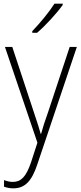

<svg xmlns="http://www.w3.org/2000/svg" viewBox="-20 -836 442 1047"><path d="M322 -809V-816H277C248 -770 198 -710 156 -666V-657H182C229 -697 290 -764 322 -809ZM7 -580 184 -58 149 50C122 129 94 156 50 156C33 156 18 152 2 146V182C19 188 34 191 53 191C117 191 154 150 184 59L399 -580H360L242 -224C225 -177 213 -139 204 -106H202C195 -133 184 -165 164 -226L47 -580Z"/></svg>

Font: Noto Sans Tamil UI SemiCondensed ExtraLight
Style: Regular
Weight: 200
Width: 4
Designer: Jelle Bosma - Monotype Design Team
Foundry: Monotype Imaging Inc.
Version: Version 2.004